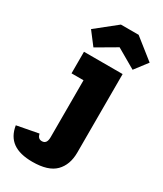

<svg xmlns="http://www.w3.org/2000/svg" viewBox="-375 -932 1061 1248"><g transform="rotate(30 155.0 -308.0)"><path d="M25 -565H315V24Q315 116 262.5 169.2Q210 222.5 91 222.5Q-3.5 222.5 -55.5 185.2Q-107.5 148 -120 70.5L40.5 40Q44.5 57.5 53.5 66.5Q62.5 75.5 78 75.5Q96.5 75.5 105.8 62.8Q115 50 115 24V-403H25ZM277.5 -838 430 -717 357 -621.5 211 -706 64 -620 -9 -715.5 144.5 -838Z"/></g></svg>

Font: Hepta Slab ExtraLight ExtraBold
Style: Regular
Weight: 800
Version: Version 1.102